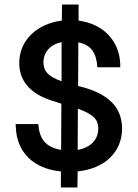

<svg xmlns="http://www.w3.org/2000/svg" viewBox="-20 -733 608 848"><path d="M249 24V95H322L323 24C442 12 519 -61 519 -165C519 -260 458 -319 338 -350L325 -353L326 -546C385 -534 406 -496 410 -436H511V-451C507 -554 435 -628 327 -642V-713H254L253 -642C142 -628 65 -554 65 -455C65 -412 79 -376 107 -347C144 -310 182 -296 251 -275L250 -71C179 -83 154 -122 149 -185H49L50 -170C54 -60 129 13 249 24ZM172 -459C172 -503 203 -537 252 -547V-374C185 -398 172 -424 172 -459ZM323 -71 324 -253C399 -226 414 -201 414 -165C414 -116 380 -81 323 -71Z"/></svg>

Font: All Genders v4
Style: Regular
Weight: 400
Designer: Rassam Alawdi
Foundry: Rassam Art
Version: Version 3.100;FEAKit 1.0